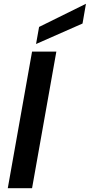

<svg xmlns="http://www.w3.org/2000/svg" viewBox="-20 -992 473 1012"><path d="M21 0 149 -720H277L149 0ZM170 -760 186 -850 433 -972 415 -868Z"/></svg>

Font: DeepMind Sans
Style: Bold Italic
Weight: 700
Italic angle: -10°
Designer: Jonny Pinhorn / Modifications: Colophon Foundry
Foundry: Colophon Foundry
Version: Version 1.002; ttfautohint (v1.8.2)